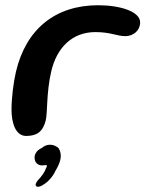

<svg xmlns="http://www.w3.org/2000/svg" viewBox="-20 -506 555 733"><path d="M80 13C121.5 13 144 -4 154.5 -46C162 -76 156.5 -150.5 175.5 -233C197 -325.5 256.5 -383.5 344.5 -383.5C402 -383.5 427.5 -368 458 -368C490 -368 515 -390 515 -420.5C515 -462 439 -486 354.5 -486C192.5 -486 79.5 -396 41 -232.5C31.5 -192 24 -133 24 -87.5C24 -35.5 40 13 80 13ZM121 206.5C128 208.5 137.5 205 147 198C163 189 183 166.5 191.5 146.5C210.5 115 220 86.5 204 60C186 43 158.5 41.5 139.5 59C119 67.5 107.5 86.5 113.5 106C116.5 117 126.5 125.5 141 125.5C149 125.5 154.5 123.5 158 124.5C160.5 126.5 158 132.5 154.5 138.5C150.5 152 135 172 123.5 183.5C116 194 112.5 202 121 206.5Z"/></svg>

Font: Gluten
Style: Italic
Weight: 400
Italic angle: -13°
Designer: Tyler Finck
Foundry: Etcetera Type Company
Version: Version 0.920